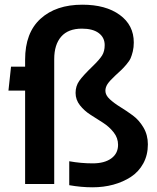

<svg xmlns="http://www.w3.org/2000/svg" viewBox="-20 -784 670 818"><path d="M374 14Q326 14 275 5V-97Q324.5 -88 375 -88Q425 -88 454 -109Q483 -130 483 -167Q483 -196.5 464.2 -220.2Q445.5 -244 419 -261Q392.5 -278 366 -294.8Q339.5 -311.5 320.8 -335.2Q302 -359 302 -388Q302 -417 317.5 -439.2Q333 -461.5 375 -502Q404 -530 415 -547.8Q426 -565.5 426 -592Q426 -624 400.8 -643Q375.5 -662 329 -662Q270.5 -662 240.8 -628Q211 -594 211 -532V0H87V-398H16L27 -500H87V-530Q87 -644.5 152.8 -704.2Q218.5 -764 331 -764Q430.5 -764 490.2 -720.5Q550 -677 550 -603Q550 -582.5 545.8 -565Q541.5 -547.5 536.5 -536Q531.5 -524.5 518.5 -509.2Q505.5 -494 497.5 -486.5Q489.5 -479 470 -461Q447 -439.5 438 -425.8Q429 -412 429 -397Q429 -378.5 447.8 -361.2Q466.5 -344 493 -327.8Q519.5 -311.5 546 -292Q572.5 -272.5 591.2 -240.8Q610 -209 610 -169Q610 -123.5 590.5 -87.8Q571 -52 537.5 -30.2Q504 -8.5 462.5 2.8Q421 14 374 14Z"/></svg>

Font: Cabin
Style: Bold
Weight: 700
Designer: Pablo Impallari
Foundry: Pablo Impallari. http://www.impallari.com Igino Marini. http://www.ikern.com
Version: Version 3.001;hotconv 1.0.109;makeotfexe 2.5.65596